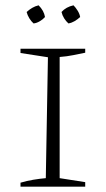

<svg xmlns="http://www.w3.org/2000/svg" viewBox="-20 -701 397 721"><path d="M125 -681Q145 -661 149 -637Q141 -628 129 -621Q117 -614 106 -613Q97 -621 90 -632.5Q83 -644 80 -656Q90 -665 101 -671.5Q112 -678 125 -681ZM256 -681Q264 -673 271.5 -661Q279 -649 281 -637Q271 -628 260 -621.5Q249 -615 237 -613Q228 -621 221 -632Q214 -643 211 -656Q228 -675 256 -681ZM57 0V-15Q81 -22 105 -26Q129 -30 152 -32L160 -486L57 -502V-518H300V-503Q280 -499 255.5 -494Q231 -489 204 -487V-32L300 -17V0Z"/></svg>

Font: Piazzolla SC ExtraLight
Style: Regular
Weight: 200
Designer: Juan Pablo del Peral
Foundry: Huerta Tipografica
Version: Version 1.330